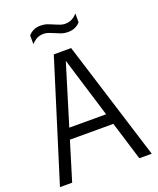

<svg xmlns="http://www.w3.org/2000/svg" viewBox="-166 -1022 919 1120"><g transform="rotate(-20 293.5 -462.0)"><path d="M8.6 0 239.6 -740H347.3L578.3 0H501.3L285.8 -702.7H299.3L84.3 0ZM123 -240.3 139.7 -307.3H446.9L463.6 -240.3ZM363.2 -833.8Q341.8 -833.8 322.9 -840.4Q304 -847 286.5 -855Q270.9 -862 255.4 -867.5Q239.9 -873.1 223.9 -873.1Q200.2 -873.1 182.6 -864Q165 -854.8 148.1 -836.6V-891.2Q162 -907.3 180.8 -915.8Q199.6 -924.3 224.4 -924.3Q245.8 -924.3 264.8 -917.6Q283.7 -911 301.1 -903Q316.7 -896.4 332.3 -890.6Q347.8 -884.8 363.7 -884.8Q387.4 -884.8 405.3 -894Q423.2 -903.1 439.5 -921.3V-866.6Q426.2 -851.1 407.3 -842.5Q388.4 -833.8 363.2 -833.8Z"/></g></svg>

Font: Encode Sans Condensed Thin
Style: Regular
Weight: 100
Width: 3
Designer: Multiple Designers
Foundry: Impallari Type
Version: Version 3.002